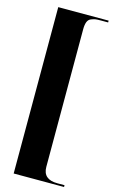

<svg xmlns="http://www.w3.org/2000/svg" viewBox="-136 -819 603 1007"><g transform="rotate(15 166.0 -315.5)"><path d="M283.2 -756.8Q263.7 -756.8 253.9 -755.4Q244.1 -753.9 230.5 -748.5Q216.8 -743.2 210.9 -728Q205.1 -712.9 205.1 -688.5V58.6Q205.1 127 283.2 127H322.3V136.7H48.8V-766.6H322.3V-756.8Z"/></g></svg>

Font: spinwerad
Style: Bold
Weight: 700
Width: 7
Version: Version 0.3